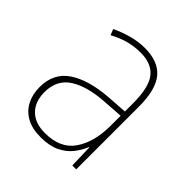

<svg xmlns="http://www.w3.org/2000/svg" viewBox="-155 -647 767 767"><g transform="rotate(45 229.0 -263.5)"><path d="M232 -537Q307 -537 343.5 -494Q380 -451 380 -353V0H358L355 -99H353Q342 -71 322 -46Q302 -21 269.5 -5.5Q237 10 189 10Q140 10 108 -8Q76 -26 60 -57.5Q44 -89 44 -129Q44 -208 103 -247.5Q162 -287 266 -295L354 -301V-347Q354 -437 324.5 -474.5Q295 -512 232 -512Q200 -512 167.5 -504Q135 -496 98 -476L88 -501Q122 -517 158.5 -527Q195 -537 232 -537ZM267 -271Q176 -265 124 -231.5Q72 -198 72 -129Q72 -75 102.5 -44.5Q133 -14 189 -14Q276 -14 315 -71.5Q354 -129 354 -220V-277Z"/></g></svg>

Font: Noto Sans Khmer SemiCondensed Thin
Style: Regular
Weight: 250
Width: 4
Designer: Danh Hong and the Monotype Design Team
Foundry: Monotype Imaging Inc.
Version: Version 2.004